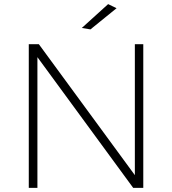

<svg xmlns="http://www.w3.org/2000/svg" viewBox="-20 -914 837 934"><path d="M636 -699H677V0H628L162 -636V0H120V-699H169L636 -62ZM506 -894 547 -874 420 -771 378 -778Z"/></svg>

Font: Gontserrat ExtraLight
Style: Regular
Weight: 275
Designer: Julieta Ulanovsky
Foundry: Julieta Ulanovsky
Version: Version 6.001